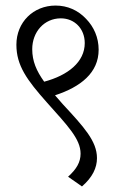

<svg xmlns="http://www.w3.org/2000/svg" viewBox="-20 -638 433 691"><path d="M275 33C313 0 329 -34 329 -69C329 -130 282 -181 206 -263C196 -274 187 -285 178 -295C270 -325 335 -376 335 -459C335 -503 318 -541 290 -570C261 -601 223 -618 180 -618C100 -618 39 -558 39 -477C39 -402 77 -350 149 -269C223 -186 270 -138 270 -85C270 -54 255 -29 225 -2ZM96 -461C96 -523 139 -572 199 -572C248 -572 285 -535 285 -483C285 -415 225 -367 139 -344C111 -383 96 -418 96 -461Z"/></svg>

Font: Noto Serif Devanagari Condensed Light
Style: Regular
Weight: 300
Width: 3
Designer: Universal Thirst, Indian Type Foundry and the Monotype Design Team
Foundry: Monotype Imaging Inc.
Version: Version 2.004